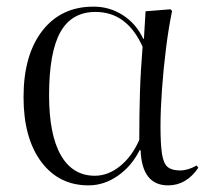

<svg xmlns="http://www.w3.org/2000/svg" viewBox="-20 -545 635 579"><path d="M247 14Q157 14 104 -57.5Q51 -129 51 -252Q51 -379 107.5 -452Q164 -525 262 -525Q311 -525 351 -499Q391 -473 412 -428H414L419 -511L494 -517L499 -512Q489 -465 481 -402Q473 -339 468.5 -276Q464 -213 464 -165Q464 -110 468.5 -81Q473 -52 485.5 -41.5Q498 -31 523 -31Q547 -31 573 -46L578 -39Q542 14 487 14Q408 14 404 -92H401Q377 -44 335.5 -15Q294 14 247 14ZM266 -15Q306 -15 342 -44Q378 -73 400 -123Q400 -201 402 -265.5Q404 -330 410 -404Q363 -509 268 -509Q196 -509 162 -448Q128 -387 128 -258Q128 -139 163.5 -77Q199 -15 266 -15Z"/></svg>

Font: Literata 72pt Light
Style: Regular
Weight: 300
Designer: Latin by Veronika Burian and Jose Scaglione. Greek by Irene Vlachou. Cyrillic by Vera Evstafieva.
Foundry: TypeTogether
Version: Version 3.002